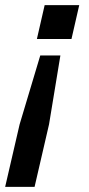

<svg xmlns="http://www.w3.org/2000/svg" viewBox="-41 -520 343 744"><path d="M266 -500 236 -369H102L132 -500ZM93 204H-21L35 -38L115 -305H193L149 -38Z"/></svg>

Font: CBA Beacon Sans Bold
Style: Italic
Weight: 700
Italic angle: -13°
Designer: Wei Huang
Foundry: Wei Huang
Version: Version 1.002